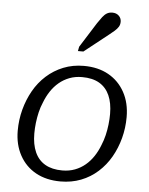

<svg xmlns="http://www.w3.org/2000/svg" viewBox="-56 -858 713 916"><g transform="rotate(5 300.0 -400.0)"><path d="M448 -178Q458 -202 464 -227Q470 -252 473 -278.5Q476 -305 476 -329Q476 -382 459.5 -418.5Q443 -455 410.5 -474Q378 -493 328 -493Q295 -493 267.5 -482.5Q240 -472 218 -453.5Q196 -435 179.5 -410Q163 -385 152 -356Q142 -333 136 -307.5Q130 -282 127 -256Q124 -230 124 -205Q124 -153 140.5 -116Q157 -79 190 -60Q223 -41 272 -41Q305 -41 332.5 -51.5Q360 -62 382 -80.5Q404 -99 420.5 -124Q437 -149 448 -178ZM44 -212Q44 -264 57 -313Q70 -362 94 -404.5Q118 -447 153.5 -479Q189 -511 234 -529Q279 -547 332 -547Q400 -547 450 -519Q500 -491 528 -440Q556 -389 556 -321Q556 -269 543 -220Q530 -171 506 -129Q482 -87 446.5 -55Q411 -23 366 -5.5Q321 12 268 12Q200 12 150 -15.5Q100 -43 72 -94Q44 -145 44 -212ZM376 -755Q388 -773 398 -786Q408 -799 419 -805.5Q430 -812 445 -812Q464 -812 476 -800.5Q488 -789 488 -772Q488 -758 481.5 -747.5Q475 -737 463.5 -727Q452 -717 438 -706L323 -615H297L301 -636Z"/></g></svg>

Font: Roboto Serif 20pt Light
Style: Italic
Weight: 300
Italic angle: -10°
Version: Version 1.007